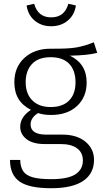

<svg xmlns="http://www.w3.org/2000/svg" viewBox="-20 -792 546 1017"><path d="M495 -512Q447 -499 350 -497Q439 -455 439 -355Q439 -278 388 -230.5Q337 -183 250 -183Q211 -183 182 -193Q163 -182 152.5 -166.5Q142 -151 142 -133Q142 -79 225 -79H310Q387 -79 432.5 -41.5Q478 -4 478 55Q478 127 421 166Q364 205 251 205Q134 205 83.5 169.5Q33 134 33 55H87Q88 93 103 115Q118 137 153 147Q188 157 251 157Q339 157 379 131.5Q419 106 419 58Q419 16 388 -6.5Q357 -29 301 -29H216Q154 -29 120.5 -55Q87 -81 87 -121Q87 -147 102 -170Q117 -193 144 -210Q99 -233 77.5 -269Q56 -305 56 -357Q56 -436 109 -485Q162 -534 248 -534Q343 -533 386.5 -541Q430 -549 477 -568ZM116 -357Q116 -295 151.5 -260Q187 -225 248 -225Q312 -225 346 -259.5Q380 -294 380 -356Q380 -419 346.5 -454Q313 -489 248 -489Q183 -489 149.5 -453Q116 -417 116 -357ZM121 -763 161 -772Q181 -700 251 -700Q322 -700 342 -772L382 -763Q375 -713 339 -683Q303 -653 251 -653Q199 -653 163.5 -683Q128 -713 121 -763Z"/></svg>

Font: Statis Sans Light
Style: Regular
Weight: 300
Designer: bBox Type GmbH
Foundry: bBox Type GmbH
Version: Version 1.000